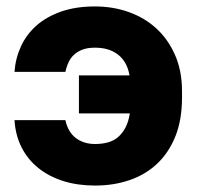

<svg xmlns="http://www.w3.org/2000/svg" viewBox="-20 -563 615 596"><path d="M275 13Q221 13 176.5 -1Q132 -15 99 -41.5Q66 -68 47 -105.5Q28 -143 25 -190H183Q191 -153 215.5 -134.5Q240 -116 275 -116Q297 -116 315 -121Q333 -126 346.5 -137.5Q360 -149 369.5 -167Q379 -185 383 -211H225V-329H382Q378 -352 368.5 -368Q359 -384 345 -394.5Q331 -405 313.5 -410Q296 -415 275 -415Q254 -415 239 -410Q224 -405 212.5 -395.5Q201 -386 194 -372Q187 -358 183 -340H25Q28 -382 45 -419Q62 -456 93 -483.5Q124 -511 169.5 -527Q215 -543 275 -543Q331 -543 380 -525.5Q429 -508 465.5 -474.5Q502 -441 523.5 -392Q545 -343 545 -280V-260Q545 -191 524.5 -140Q504 -89 468 -55Q432 -21 382.5 -4Q333 13 275 13Z"/></svg>

Font: Golos Text VF
Style: Regular
Weight: 400
Designer: A.Korolkova, Vitaly Kuzmin
Foundry: ParaType Ltd
Version: Version 2.003